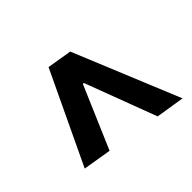

<svg xmlns="http://www.w3.org/2000/svg" viewBox="-134 -748 914 914"><g transform="rotate(45 323.5 -291.0)"><path d="M66 -228.3 86.9 -353.5 622.5 -574 599.4 -429.5 234.6 -292.2 239.5 -299.8 236.7 -282 233.2 -289.3 553.3 -152 529.5 -8.4Z"/></g></svg>

Font: Inter Tight
Style: Italic
Weight: 400
Italic angle: -9.39999°
Designer: Rasmus Andersson
Foundry: rsms
Version: Version 3.002